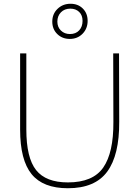

<svg xmlns="http://www.w3.org/2000/svg" viewBox="-20 -994 741 1021"><path d="M582 -710H613L614 -347Q615 -169 550 -81Q485 7 341 7Q209 7 148 -68Q87 -143 87 -305V-710H120V-306Q120 -155 172 -89.5Q224 -24 341 -24Q474 -24 529 -103Q584 -182 583 -346ZM351 -787Q311 -787 284.5 -813Q258 -839 258 -879Q258 -920 286 -947Q314 -974 355 -974Q395 -974 420.5 -948.5Q446 -923 446 -883Q446 -842 419 -814.5Q392 -787 351 -787ZM352 -813Q383 -813 401 -832.5Q419 -852 419 -883Q419 -913 401 -930.5Q383 -948 354 -948Q323 -948 304 -928.5Q285 -909 285 -879Q285 -850 304 -831.5Q323 -813 352 -813Z"/></svg>

Font: Livvic Thin
Style: Regular
Weight: 250
Designer: Jacques Le Bailly, Baron von Fonthausen
Version: Version 1.001; ttfautohint (v1.8.2)